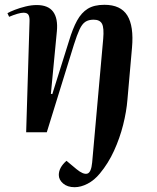

<svg xmlns="http://www.w3.org/2000/svg" viewBox="-20 -551 654 800"><path d="M291 229Q261 229 243 213.5Q225 198 225 178Q225 147 257 119L299 154Q327 177 343.5 172.5Q360 168 364 126L410 -389Q414 -435 405 -452Q396 -469 370 -469Q349 -469 335.5 -460Q322 -451 311.5 -428.5Q301 -406 288 -365L175 0H89L103 -460Q104 -479 99 -488.5Q94 -498 78 -498Q68 -498 52.5 -493.5Q37 -489 18 -481L11 -496Q21 -502 41.5 -510Q62 -518 86.5 -524Q111 -530 133 -530Q181 -530 201.5 -502Q222 -474 217 -421L192 -160L198 -159L268 -382Q283 -432 301 -465Q319 -498 345.5 -514.5Q372 -531 415 -531Q483 -531 510.5 -486.5Q538 -442 530 -352L511 -136Q507 -86 493 -30.5Q479 25 455 77.5Q431 130 396 172Q373 200 345 214.5Q317 229 291 229Z"/></svg>

Font: Literata 72pt SemiBold
Style: Italic
Weight: 600
Italic angle: -2°
Designer: Latin by Veronika Burian and Jose Scaglione. Greek by Irene Vlachou. Cyrillic by Vera Evstafieva
Foundry: TypeTogether
Version: Version 3.002